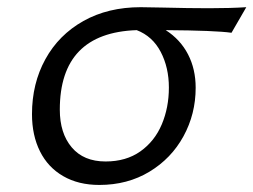

<svg xmlns="http://www.w3.org/2000/svg" viewBox="-20 -507 711 539"><path d="M445.3 -422.4Q486.3 -396 507.8 -354.5Q529.3 -313 529.3 -260.7Q529.3 -187 495.1 -124.5Q460.9 -62 399.4 -24.9Q337.9 12.2 258.8 12.2Q200.2 12.2 157.5 -12.5Q114.7 -37.1 92.3 -82Q69.8 -127 69.8 -186.5Q69.8 -272.5 107.4 -340.8Q145 -409.2 214.1 -448Q283.2 -486.8 375 -486.8L434.6 -485.8Q510.7 -483.9 566.4 -483.9Q626 -483.9 671.4 -486.8L629.9 -415Q585 -421.4 445.3 -422.4ZM276.4 -53.7Q334 -53.7 374 -82Q414.1 -110.4 434.1 -157.7Q454.1 -205.1 454.1 -261.2Q454.1 -317.4 431.2 -361.3Q408.2 -405.3 363.8 -422.4Q147.9 -415 147.9 -199.2Q147.9 -132.8 181.4 -93.3Q214.8 -53.7 276.4 -53.7Z"/></svg>

Font: Lesson One Light
Style: Italic
Weight: 300
Italic angle: -14°
Designer: But Ko, Victor Gaultney, Annie Olsen, Julie Remington, Don Collingsworth, Eric Hays, Becca Hirsbrunner
Version: Version 1.100